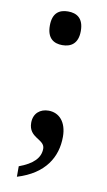

<svg xmlns="http://www.w3.org/2000/svg" viewBox="-81 -580 431 775"><g transform="rotate(10 134.0 -192.5)"><path d="M134 -401C169 -401 198 -418 198 -470C198 -523 169 -539 134 -539C99 -539 71 -523 71 -470C71 -418 99 -401 134 -401ZM46 111V154C158 120 201 46 201 -37C201 -97 170 -131 126 -131C92 -131 65 -110 65 -71C65 -8 131 -15 131 24C131 62 103 90 46 111Z"/></g></svg>

Font: Noto Serif SemiCondensed Medium
Style: Regular
Weight: 500
Width: 4
Designer: Monotype Design Team
Foundry: Monotype Imaging Inc.
Version: Version 2.014